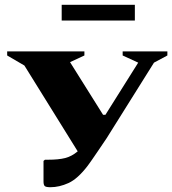

<svg xmlns="http://www.w3.org/2000/svg" viewBox="-20 -775 720 803"><path d="M238 -689V-755H544V-689ZM347 -82Q305 -27 266.5 -9.5Q228 8 191 8Q172 8 167 3Q162 -2 162 -16V-102L168 -107H181Q225 -107 252.5 -114Q280 -121 305 -142L82 -501L10 -543V-560H333V-543L273 -515L411 -295H421L558 -513L493 -543V-560H680V-543L624 -513L426 -197Q422 -191 411.5 -175.5Q401 -160 388.5 -141.5Q376 -123 364.5 -106.5Q353 -90 347 -82Z"/></svg>

Font: Spectral SC ExtraBold
Style: Regular
Weight: 800
Designer: Jean-Baptiste Levee
Foundry: Production Type
Version: Version 2.001